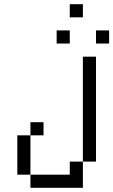

<svg xmlns="http://www.w3.org/2000/svg" viewBox="-20 -895 540 915"><path d="M187.5 -250V-312.5H125V-250H62.5V-62.5H125V0H375Q375 0 375 -125H312.5V-62.5H125V-250ZM312.5 -687.5V-750H250V-687.5ZM500 -687.5V-750H437.5V-687.5ZM375 -812.5V-875H312.5V-812.5ZM375 -125H437.5Q437.5 -125 437.5 -625H375Q375 -625 375 -125Z"/></svg>

Font: Unifont
Style: Regular
Weight: 500
Version: Version 15.1.04